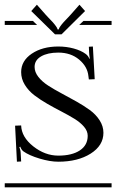

<svg xmlns="http://www.w3.org/2000/svg" viewBox="-29 -797 495 817"><path d="M-8.8 -17.1H445.8V0H-8.8ZM411.1 -231.9Q411.1 -177.7 356.7 -143.3Q302.2 -108.9 219.2 -108.9Q183.6 -108.9 139.2 -122.3Q94.7 -135.7 70.8 -152.8Q62.5 -158.7 57.1 -172.9L53.2 -170.9Q59.1 -157.2 59.1 -143.1L61 -109.9L43 -108.9L35.2 -262.2L61 -263.2Q62.5 -213.9 112.5 -174.3Q162.6 -134.8 219.2 -134.8Q277.3 -134.8 310.8 -157Q344.2 -179.2 344.2 -219.2Q344.2 -239.3 328.6 -257.6Q313 -275.9 288.1 -291.3Q263.2 -306.6 232.9 -322.3Q202.6 -337.9 172.4 -355.2Q142.1 -372.6 117.2 -391.6Q92.3 -410.6 76.7 -436Q61 -461.4 61 -490.2Q61 -538.1 106.2 -568.6Q151.4 -599.1 219.2 -599.1Q253.4 -599.1 284.7 -590.6Q315.9 -582 335 -567.9Q346.7 -559.6 351.1 -546.9L353 -547.9Q350.1 -568.4 350.1 -576.2L349.1 -598.1L366.2 -599.1L374 -460L349.1 -459L347.2 -473.1Q343.3 -513.7 307.6 -543.5Q272 -573.2 219.2 -573.2Q173.8 -573.2 146 -557.1Q118.2 -541 118.2 -512.2Q118.2 -490.2 134.3 -469.7Q150.4 -449.2 176.3 -432.6Q202.1 -416 233.4 -399.4Q264.6 -382.8 295.9 -365.2Q327.1 -347.7 353 -328.9Q378.9 -310.1 395 -284.9Q411.1 -259.8 411.1 -231.9ZM-8.8 -708H110.8L128.9 -690.9H-8.8ZM326.2 -708H445.8V-690.9H308.1ZM232.9 -650.9H205.1L104 -750L127.9 -776.9L165 -734.9Q169.4 -730 176.3 -722.7Q183.1 -715.3 186.8 -711.7Q190.4 -708 195.6 -702.4Q200.7 -696.8 203.4 -693.1Q206.1 -689.5 209.2 -685.3Q212.4 -681.2 213.9 -678Q215.3 -674.8 215.8 -671.9H221.2Q221.7 -674.8 223.1 -678Q224.6 -681.2 227.8 -685.3Q231 -689.5 233.6 -693.1Q236.3 -696.8 241.5 -702.4Q246.6 -708 250.2 -711.7Q253.9 -715.3 260.7 -722.7Q267.6 -730 272 -734.9L309.1 -776.9L333 -750Z"/></svg>

Font: FoglihtenFr01
Style: Regular
Weight: 500
Version: Version 0.68